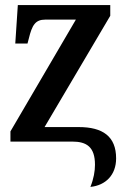

<svg xmlns="http://www.w3.org/2000/svg" viewBox="-20 -556 493 754"><path d="M335 178C395 172 436 131 436 66C436 -20 384 -57 289 -57H155L413 -494V-536H50L40 -385H88L93 -404C106 -458 119 -479 158 -479H278L21 -40V0H264C320 0 353 21 353 91C353 116 348 146 335 178Z"/></svg>

Font: Noto Serif Condensed Semi
Style: Regular
Weight: 600
Width: 3
Designer: Monotype Design Team
Foundry: Monotype Imaging Inc.
Version: Version 1.002